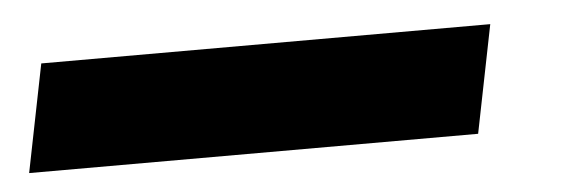

<svg xmlns="http://www.w3.org/2000/svg" viewBox="-105 -47 631 213"><g transform="rotate(-5 210.5 60.0)"><path d="M-79 120 -55 0H445L421 120Z"/></g></svg>

Font: Montserrat Thin Black
Style: Italic
Weight: 900
Italic angle: -11.3°
Version: Version 9.000